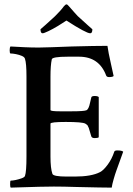

<svg xmlns="http://www.w3.org/2000/svg" viewBox="-20 -859 610 882"><path d="M29.3 2.9Q26.4 0 26.4 -12.7Q26.4 -29.3 29.3 -29.3Q38.1 -29.3 52.2 -32.2Q66.4 -35.2 79.6 -40Q92.8 -44.9 94.7 -50.8Q101.6 -70.3 101.6 -139.6V-508.8Q101.6 -568.4 94.7 -588.9Q92.8 -596.7 80.6 -602.1Q68.4 -607.4 53.2 -610.4Q38.1 -613.3 28.3 -613.3Q24.4 -613.3 24.4 -627.9Q24.4 -641.6 28.3 -645.5Q60.5 -643.6 92.8 -642.1Q125 -640.6 158.2 -640.6Q179.7 -640.6 217.8 -642.1Q255.9 -643.6 309.6 -645.5Q418 -648.4 473.6 -648.4Q475.6 -633.8 479.5 -613.3Q483.4 -592.8 489.3 -567.4L502 -509.8Q497.1 -504.9 481.4 -504.9Q470.7 -504.9 467.8 -511.7Q435.5 -598.6 342.8 -598.6H292Q218.8 -598.6 217.8 -585.9Q211.9 -558.6 211.9 -506.8V-353.5Q211.9 -347.7 254.9 -347.7H309.6Q365.2 -347.7 377 -352.5Q387.7 -357.4 393.6 -386.7Q396.5 -399.4 399.4 -411.1Q400.4 -418 415 -418Q428.7 -418 433.6 -413.1V-228.5Q429.7 -224.6 415 -224.6Q402.3 -224.6 399.4 -232.4Q395.5 -246.1 392.6 -255.4Q389.6 -264.6 387.7 -271.5Q382.8 -282.2 381.8 -283.7Q380.9 -285.2 372.1 -291Q358.4 -298.8 282.2 -298.8Q211.9 -298.8 211.9 -291V-139.6Q211.9 -85.9 220.7 -60.5Q224.6 -47.9 287.1 -47.9H323.2Q400.4 -47.9 439.5 -68.4Q455.1 -76.2 474.6 -102.5Q494.1 -128.9 504.9 -162.1Q506.8 -168 518.6 -168Q540 -168 545.9 -162.1L514.6 -75.2Q508.8 -59.6 502 -35.6Q495.1 -11.7 493.2 2.9Q454.1 2.9 332 0Q270.5 -2 227.5 -2Q184.6 -2 159.2 -1ZM175.8 -706.1Q166 -706.1 166 -724.6L189.5 -745.1Q200.2 -754.9 210.9 -764.6Q221.7 -774.4 232.4 -784.2Q245.1 -796.9 255.4 -808.1Q265.6 -819.3 273.4 -830.1Q281.2 -838.9 285.2 -838.9Q290 -838.9 296.9 -830.1Q311.5 -813.5 321.8 -801.8Q332 -790 336.9 -785.2Q365.2 -758.8 383.8 -742.7Q402.3 -726.6 404.3 -724.6Q404.3 -706.1 394.5 -706.1Q376 -706.1 285.2 -764.6Q269.5 -753.9 246.1 -739.7Q222.7 -725.6 202.1 -715.8Q181.6 -706.1 175.8 -706.1Z"/></svg>

Font: Crimson Text SemiBold
Style: Regular
Weight: 600
Designer: Sebastian Kosch
Foundry: Sebastian Kosch
Version: Version 1.100; ttfautohint (v1.8.4)